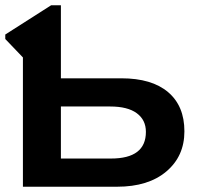

<svg xmlns="http://www.w3.org/2000/svg" viewBox="-20 -708 759 728"><path d="M679.2 -210Q679.2 -115.7 610.8 -57.9Q542.5 0 423.8 0H66.9V-490.2L0 -560.1V-577.1L173.8 -688H210.9V-411.1H439.9Q555.7 -411.1 617.4 -358.6Q679.2 -306.2 679.2 -210ZM533.2 -208Q533.2 -253.4 498.5 -278.8Q463.9 -304.2 397.9 -304.2H210.9V-106.9H400.9Q533.2 -106.9 533.2 -208Z"/></svg>

Font: Libra Sans Modern
Style: Bold
Weight: 700
Foundry: Stefan Peev, Context Ltd
Version: Version 1.000